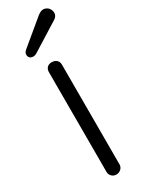

<svg xmlns="http://www.w3.org/2000/svg" viewBox="-240 -936 743 983"><g transform="rotate(-30 132.0 -444.0)"><path d="M43 -768C36 -761 32 -754 32 -747C32 -729 42 -720 61 -720C66 -720 72 -722 78 -725L246 -830C258 -838 264 -848 264 -861C264 -884 246 -904 222 -904C213 -904 202 -899 190 -890ZM125 16C148 16 165 -1 165 -21V-611C165 -635 148 -648 125 -648C104 -648 88 -635 88 -611V-21C88 -1 104 16 125 16Z"/></g></svg>

Font: Dongle Light
Style: Regular
Weight: 300
Designer: Yanghee Ryu
Foundry: Yanghee Ryu
Version: Version 2.000